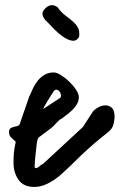

<svg xmlns="http://www.w3.org/2000/svg" viewBox="-20 -739 475 755"><path d="M430.7 -277.3Q428.7 -259.8 426.3 -250Q423.8 -240.2 418 -232.4Q412.1 -224.6 401.4 -216.3Q390.6 -208 372.1 -192.9Q353.5 -177.7 326.2 -153.3Q298.8 -128.9 259.8 -89.8Q244.1 -75.2 227.5 -59.6Q210.9 -43.9 192.9 -31.7Q174.8 -19.5 155.3 -11.7Q135.7 -3.9 114.3 -3.9Q72.3 -3.9 52.7 -32.2Q33.2 -60.5 33.2 -97.7Q33.2 -122.1 34.7 -138.7Q36.1 -155.3 42 -181.6Q31.2 -191.4 23.4 -198.7Q15.6 -206.1 15.6 -218.8Q15.6 -230.5 21 -234.4Q26.4 -238.3 33.7 -239.7Q41 -241.2 47.9 -243.2Q54.7 -245.1 57.6 -251Q59.6 -256.8 64.9 -272.5Q70.3 -288.1 76.2 -305.2Q82 -322.3 87.4 -337.4Q92.8 -352.5 94.7 -358.4Q101.6 -375 109.9 -392.1Q118.2 -409.2 129.4 -422.9Q140.6 -436.5 155.8 -445.3Q170.9 -454.1 191.4 -454.1Q203.1 -454.1 220.2 -443.4Q237.3 -432.6 252.9 -417.5Q268.6 -402.3 279.3 -385.7Q290 -369.1 290 -357.4Q290 -342.8 283.2 -330.6Q276.4 -318.4 266.1 -308.1Q255.9 -297.9 244.1 -289.1Q232.4 -280.3 222.7 -272.5Q221.7 -272.5 218.8 -270.5Q215.8 -268.6 213.9 -267.6Q212.9 -266.6 209.5 -263.2Q206.1 -259.8 202.1 -255.9Q198.2 -252 194.8 -248Q191.4 -244.1 190.4 -243.2Q187.5 -240.2 179.2 -233.9Q170.9 -227.5 161.1 -220.2Q151.4 -212.9 143.1 -206.5Q134.8 -200.2 131.8 -198.2L127.9 -190.4Q126 -186.5 124.5 -173.3Q123 -160.2 121.1 -143.6Q119.1 -127 117.7 -109.9Q116.2 -92.8 116.2 -82Q116.2 -81.1 117.2 -80.1Q119.1 -78.1 120.1 -78.1Q127.9 -78.1 134.8 -85Q141.6 -91.8 149.4 -94.7L305.7 -239.3L345.7 -300.8Q350.6 -307.6 364.7 -315.9Q378.9 -324.2 393.6 -324.7Q408.2 -325.2 419.4 -315.4Q430.7 -305.7 430.7 -277.3ZM215.8 -353.5Q220.7 -357.4 219.7 -365.2Q218.8 -373 214.4 -378.9Q210 -384.8 203.1 -386.2Q196.3 -387.7 190.4 -378.9Q187.5 -375 180.2 -363.3Q172.9 -351.6 165.5 -339.4Q158.2 -327.1 153.3 -318.4Q148.4 -309.6 151.4 -311.5ZM291 -593.8Q280.3 -576.2 263.2 -579.1Q246.1 -582 228.5 -594.2Q210.9 -606.4 194.8 -622.6Q178.7 -638.7 170.9 -647.5Q166 -652.3 160.2 -658.2Q154.3 -664.1 150.9 -670.9Q147.5 -677.7 147 -684.6Q146.5 -691.4 152.3 -699.2Q163.1 -713.9 176.8 -717.8Q190.4 -721.7 206.1 -710.9Q220.7 -690.4 236.3 -678.7Q252 -667 265.1 -655.8Q278.3 -644.5 286.1 -630.9Q293.9 -617.2 291 -593.8Z"/></svg>

Font: Covered By Your Grace
Style: Regular
Weight: 400
Designer: Kimberly Geswein
Foundry: Kimberly Geswein
Version: Version 1.0